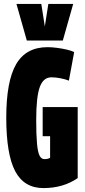

<svg xmlns="http://www.w3.org/2000/svg" viewBox="-20 -951 436 981"><path d="M12 -350Q12 -536 62.5 -623Q113 -710 223 -710Q245 -710 271.5 -706.5Q298 -703 321.5 -697.5Q345 -692 359 -685L332 -539Q315 -546 289.5 -551Q264 -556 243 -556Q201 -556 183 -505.5Q165 -455 165 -338Q165 -262 169 -218Q173 -174 182 -156Q191 -138 207 -138Q226 -138 236 -145V-255H198V-404H377V-41Q303 10 202 10Q103 10 57.5 -76.5Q12 -163 12 -350ZM354 -931 301 -744H117L64 -931H191L209 -816L227 -931Z"/></svg>

Font: Georama ExtraCondensed ExtraBold
Style: Regular
Weight: 800
Width: 2
Designer: Jean-Baptiste Levee
Foundry: Production Type
Version: Version 1.000